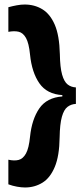

<svg xmlns="http://www.w3.org/2000/svg" viewBox="-20 -717 364 850"><path d="M316 -257Q295 -256 279 -244Q263 -232 254 -200Q245 -168 244 -109Q243 -27 222.5 22Q202 71 167.5 92Q133 113 91 113Q75 113 55.5 109.5Q36 106 17 99V-10Q43 -4 62.5 -9Q82 -14 95 -37.5Q108 -61 113 -112Q121 -189 154 -237Q187 -285 256 -290V-296Q188 -300 154.5 -348Q121 -396 113 -475Q108 -526 95 -549Q82 -572 62.5 -576.5Q43 -581 17 -576V-685Q35 -690 54 -693.5Q73 -697 89 -697Q133 -697 167.5 -676Q202 -655 222.5 -607.5Q243 -560 245 -477Q246 -418 255 -386.5Q264 -355 279.5 -343Q295 -331 316 -330Z"/></svg>

Font: Bricolage Grotesque 96pt Bricolage Grotesque 48pt Regular
Style: Bold
Weight: 700
Designer: Mathieu Triay
Foundry: Atelier Triay
Version: Version 1.001; ttfautohint (v1.8.4.7-5d5b);gftools[0.9.33.de